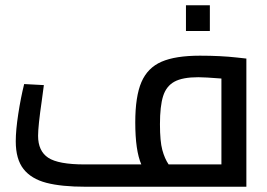

<svg xmlns="http://www.w3.org/2000/svg" viewBox="-20 -711 1015 731"><path d="M40 0ZM918 -488V0H307Q214 0 156.5 -15Q99 -30 69.5 -67.5Q40 -105 40 -173Q40 -215 49.5 -277Q59 -339 72 -391L147 -387L139 -327Q125 -231 125 -194Q125 -136 163.5 -110.5Q202 -85 302 -85H518Q495 -138 495 -245Q495 -344 518.5 -398.5Q542 -453 595 -476Q648 -499 741 -499Q820 -499 882 -492ZM622 -85H823V-412Q760 -417 735 -417Q675 -417 644 -400Q613 -383 601 -345Q589 -307 589 -238Q589 -173 598 -140Q607 -107 622 -85ZM688 -691H779V-593H688Z"/></svg>

Font: sheba-seeBold
Style: Regular
Weight: 600
Designer: Mohamed Galeb, the designers
Foundry: Kief Type Foundry
Version: Version 2.010; ttfautohint (v1.5.33-1714) -l 8 -r 50 -G 200 